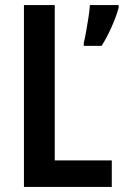

<svg xmlns="http://www.w3.org/2000/svg" viewBox="-20 -734 486 754"><path d="M74 0V-714H195V-104H419V0ZM446 -704Q437 -670 418 -627.5Q399 -585 379 -554H309V-566Q313 -581 318 -609Q323 -637 327.5 -666Q332 -695 333 -714H446Z"/></svg>

Font: Noto Sans Khmer UI Condensed SemiBold
Style: Regular
Weight: 600
Width: 3
Designer: Danh Hong and the Monotype Design Team
Foundry: Monotype Imaging Inc.
Version: Version 2.002; ttfautohint (v1.8.4.7-5d5b)